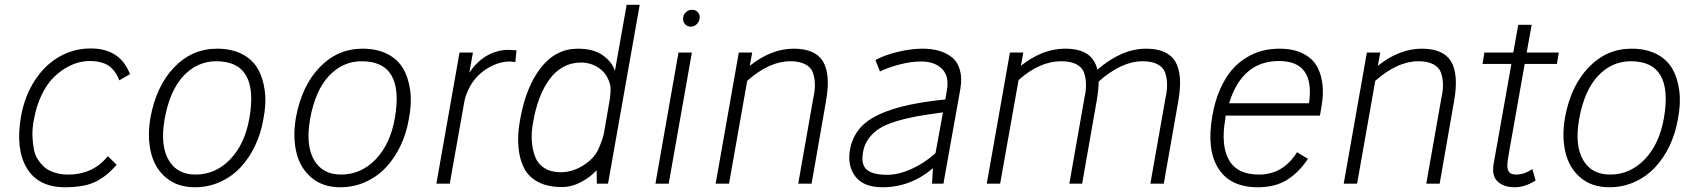

<svg xmlns="http://www.w3.org/2000/svg" viewBox="-20 -770 7124 805"><path d="M359.9 -566.9Q484.4 -566.9 524.9 -459L480 -433.1Q474.1 -449.2 466.8 -461.2Q459.5 -473.1 445.8 -486.3Q432.1 -499.5 409.2 -506.8Q386.2 -514.2 356 -514.2Q332 -514.2 306.2 -507.1Q280.3 -500 251.2 -482.2Q222.2 -464.4 197.8 -438Q173.3 -411.6 153.1 -368.9Q132.8 -326.2 123 -272.9Q114.7 -232.4 116 -200Q117.2 -167.5 122.3 -142.8Q127.4 -118.2 139.4 -100.3Q151.4 -82.5 164.8 -70.6Q178.2 -58.6 195.8 -51.3Q213.4 -43.9 230.2 -41Q247.1 -38.1 265.1 -38.1Q370.1 -38.1 432.1 -115.2L469.2 -79.1Q449.7 -57.1 433.3 -43Q417 -28.8 391.6 -13.9Q366.2 1 331.8 8.1Q297.4 15.1 252.9 15.1Q140.6 15.1 92.5 -64.9Q44.4 -145 67.9 -280.8Q83.5 -368.7 127 -434.3Q170.4 -500 230.7 -533.4Q291 -566.9 359.9 -566.9Z M890.1 -565.9Q949.7 -565.9 993.2 -544.2Q1036.6 -522.5 1059.8 -483.4Q1083 -444.3 1090.1 -389.6Q1097.2 -335 1084 -269Q1073.7 -210 1049.3 -158.7Q1024.9 -107.4 988.8 -68.6Q952.6 -29.8 903.1 -7.3Q853.5 15.1 796.9 15.1Q723.6 15.1 676 -25.1Q628.4 -65.4 612.8 -130.9Q597.2 -196.3 610.8 -276.9Q635.3 -409.7 710.2 -487.8Q785.2 -565.9 890.1 -565.9ZM886.7 -513.2Q807.1 -513.2 749.3 -451.7Q691.4 -390.1 669.9 -269Q651.4 -160.6 686.8 -99.4Q722.2 -38.1 799.8 -38.1Q883.8 -38.1 945.3 -102.1Q1006.8 -166 1025.9 -275.9Q1066.4 -513.2 886.7 -513.2Z M1500 -565.9Q1559.6 -565.9 1603 -544.2Q1646.5 -522.5 1669.7 -483.4Q1692.9 -444.3 1700 -389.6Q1707 -335 1693.8 -269Q1683.6 -210 1659.2 -158.7Q1634.8 -107.4 1598.6 -68.6Q1562.5 -29.8 1512.9 -7.3Q1463.4 15.1 1406.7 15.1Q1333.5 15.1 1285.9 -25.1Q1238.3 -65.4 1222.7 -130.9Q1207 -196.3 1220.7 -276.9Q1245.1 -409.7 1320.1 -487.8Q1395 -565.9 1500 -565.9ZM1496.6 -513.2Q1417 -513.2 1359.1 -451.7Q1301.3 -390.1 1279.8 -269Q1261.2 -160.6 1296.6 -99.4Q1332 -38.1 1409.7 -38.1Q1493.7 -38.1 1555.2 -102.1Q1616.7 -166 1635.7 -275.9Q1676.3 -513.2 1496.6 -513.2Z M2112.8 -561Q2123 -561 2145.5 -559.1L2140.6 -509.8Q2121.1 -512.2 2118.7 -512.2Q2065.9 -512.2 2013.9 -477.1Q1961.9 -441.9 1937.5 -379.9Q1931.6 -366.7 1926.8 -344.2L1925.8 -337.9L1865.7 0H1809.6L1906.7 -549.8H1962.9L1947.8 -464.8Q1978 -511.7 2021.2 -536.4Q2064.5 -561 2112.8 -561ZM1925.8 -337.9V-336.9Z M2607.4 -750H2662.1L2529.3 0H2482.4L2481.4 -56.2Q2456.1 -27.8 2416.5 -6.8Q2377 14.2 2335.4 14.2Q2277.3 14.2 2237.3 -6.3Q2197.3 -26.9 2177.7 -64.2Q2158.2 -101.6 2153.6 -154.3Q2148.9 -207 2161.1 -271Q2186 -408.2 2248.5 -487.1Q2311 -565.9 2402.3 -565.9Q2469.2 -565.9 2508.5 -537.4Q2547.9 -508.8 2558.1 -472.2ZM2537.1 -356Q2541.5 -391.1 2539.1 -410.2Q2528.3 -458 2493.9 -482.9Q2459.5 -507.8 2416 -507.8Q2375 -507.8 2341.1 -489Q2307.1 -470.2 2283 -436.5Q2258.8 -402.8 2242.2 -359.4Q2225.6 -315.9 2216.3 -263.2Q2207 -218.8 2209.7 -179.4Q2212.4 -140.1 2224.4 -110.8Q2236.3 -81.5 2263.4 -64.7Q2290.5 -47.9 2331.1 -47.9Q2381.8 -47.9 2429.2 -78.9Q2476.6 -109.9 2493.2 -154.8Q2507.8 -189 2512.2 -211.9Z M2881.8 -729Q2897.9 -729 2907 -717.5Q2916 -706.1 2913.1 -690.9Q2910.6 -677.2 2900.1 -667.7Q2889.6 -658.2 2877 -658.2Q2860.4 -658.2 2851.1 -669.9Q2841.8 -681.6 2844.7 -698.2Q2846.2 -711.4 2857.2 -720.2Q2868.2 -729 2881.8 -729ZM2783.7 0H2728L2824.7 -549.8H2880.9Z M3307.6 -565.9Q3398.4 -565.9 3430.7 -512.2Q3462.9 -458.5 3443.4 -347.2L3382.8 0H3326.7L3390.6 -362.8Q3397.5 -392.6 3396.5 -419.7Q3395.5 -446.8 3387.5 -467.5Q3379.4 -488.3 3355.7 -500.7Q3332 -513.2 3293.5 -513.2Q3205.6 -513.2 3112.8 -431.2L3036.6 0H2980.5L3077.6 -549.8H3133.8L3123.5 -494.1Q3213.9 -565.9 3307.6 -565.9Z M3847.7 -565.9Q3886.2 -565.9 3917 -557.1Q3947.8 -548.3 3971.4 -529.5Q3995.1 -510.7 4004.6 -476.6Q4014.2 -442.4 4006.3 -396L3935.5 0H3887.7L3891.6 -64.9Q3798.3 15.1 3679.7 15.1Q3601.1 15.1 3566.7 -29.5Q3532.2 -74.2 3543.5 -141.1Q3554.2 -202.1 3595 -242.9Q3635.7 -283.7 3720.5 -311.3Q3805.2 -338.9 3943.4 -353L3949.7 -389.2Q3960.9 -450.2 3929.7 -481.2Q3898.4 -512.2 3842.8 -512.2Q3798.3 -512.2 3749.3 -499Q3700.2 -485.8 3669.4 -470.2L3650.4 -518.1Q3685.5 -538.1 3742.4 -552Q3799.3 -565.9 3847.7 -565.9ZM3598.6 -132.8Q3588.9 -81.1 3613.5 -59.1Q3638.2 -37.1 3700.7 -37.1Q3746.1 -37.1 3800 -60.8Q3854 -84.5 3902.3 -127.9L3933.6 -298.8Q3869.6 -290.5 3825.2 -282.5Q3780.8 -274.4 3737.8 -261.5Q3694.8 -248.5 3668 -231.7Q3641.1 -214.8 3622.6 -189.9Q3604 -165 3598.6 -132.8Z M4785.2 -565.9Q4875.5 -565.9 4907.7 -512Q4939.9 -458 4920.4 -347.2L4859.4 0H4803.2L4867.2 -362.8Q4874 -392.6 4873 -419.7Q4872.1 -446.8 4864.3 -467.5Q4856.4 -488.3 4832.8 -500.7Q4809.1 -513.2 4770.5 -513.2Q4682.1 -513.2 4586.4 -428.2Q4586.4 -397.9 4578.1 -347.2L4517.1 0H4463.4L4527.3 -362.8Q4534.2 -392.6 4533.2 -419.7Q4532.2 -446.8 4524.2 -467.5Q4516.1 -488.3 4492.4 -500.7Q4468.8 -513.2 4430.2 -513.2Q4337.9 -513.2 4250.5 -434.1L4173.3 0H4117.2L4214.4 -549.8H4270.5L4260.3 -494.1Q4350.6 -565.9 4445.3 -565.9Q4504.4 -565.9 4537.4 -544.2Q4570.3 -522.5 4581.1 -478Q4683.1 -565.9 4785.2 -565.9Z M5345.2 -565.9Q5381.8 -565.9 5411.9 -557.6Q5441.9 -549.3 5466.8 -531Q5491.7 -512.7 5505.9 -483.9Q5520 -455.1 5524.9 -414.3Q5529.8 -373.5 5520 -319.8L5514.2 -285.2H5119.1Q5117.2 -277.3 5117.2 -271Q5098.1 -159.7 5132.8 -98.9Q5167.5 -38.1 5258.3 -38.1Q5359.9 -38.1 5418 -131.8L5463.9 -104Q5425.8 -46.9 5376.2 -15.9Q5326.7 15.1 5253.9 15.1Q5137.7 15.1 5087.9 -64.2Q5038.1 -143.6 5063 -284.2Q5073.7 -346.2 5095.2 -395Q5116.7 -443.8 5143.8 -475.6Q5170.9 -507.3 5204.8 -528.1Q5238.8 -548.8 5273.2 -557.4Q5307.6 -565.9 5345.2 -565.9ZM5342.3 -514.2Q5187.5 -514.2 5133.3 -336.9H5468.3Q5494.1 -514.2 5342.3 -514.2Z M5940.9 -565.9Q6031.7 -565.9 6064 -512.2Q6096.2 -458.5 6076.7 -347.2L6016.1 0H5960L6023.9 -362.8Q6030.8 -392.6 6029.8 -419.7Q6028.8 -446.8 6020.8 -467.5Q6012.7 -488.3 5989 -500.7Q5965.3 -513.2 5926.8 -513.2Q5838.9 -513.2 5746.1 -431.2L5669.9 0H5613.8L5710.9 -549.8H5767.1L5756.8 -494.1Q5847.2 -565.9 5940.9 -565.9Z M6372.6 -502 6306.6 -128.9Q6299.8 -93.3 6299.8 -75.2Q6299.8 -57.1 6308.1 -47.6Q6316.4 -38.1 6336.9 -38.1Q6370.1 -38.1 6404.8 -61L6418.5 -13.2Q6373 15.1 6331.5 15.1Q6284.7 15.1 6259 -9Q6233.4 -33.2 6242.7 -85L6316.9 -502H6195.8L6203.6 -549.8H6324.7L6345.7 -666H6401.9L6380.9 -549.8H6515.6L6507.8 -502Z M6820.8 -565.9Q6880.4 -565.9 6923.8 -544.2Q6967.3 -522.5 6990.5 -483.4Q7013.7 -444.3 7020.8 -389.6Q7027.8 -335 7014.6 -269Q7004.4 -210 6980 -158.7Q6955.6 -107.4 6919.4 -68.6Q6883.3 -29.8 6833.7 -7.3Q6784.2 15.1 6727.5 15.1Q6654.3 15.1 6606.7 -25.1Q6559.1 -65.4 6543.5 -130.9Q6527.8 -196.3 6541.5 -276.9Q6565.9 -409.7 6640.9 -487.8Q6715.8 -565.9 6820.8 -565.9ZM6817.4 -513.2Q6737.8 -513.2 6679.9 -451.7Q6622.1 -390.1 6600.6 -269Q6582 -160.6 6617.4 -99.4Q6652.8 -38.1 6730.5 -38.1Q6814.5 -38.1 6876 -102.1Q6937.5 -166 6956.5 -275.9Q6997.1 -513.2 6817.4 -513.2Z"/></svg>

Font: Stilu Light
Style: Italic
Weight: 300
Italic angle: -10°
Designer: Genilson Lima Santos
Foundry: Genilson Lima Santos
Version: Version 1.200;PS 001.200;hotconv 1.0.88;makeotf.lib2.5.64775